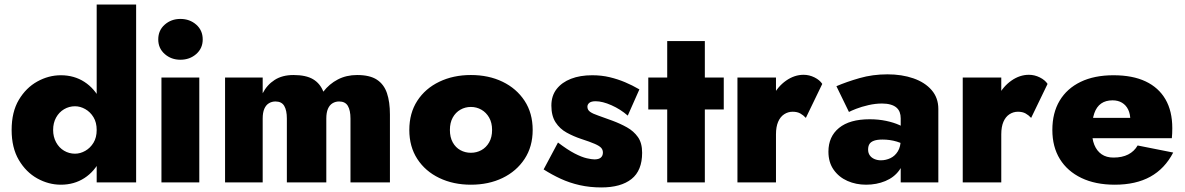

<svg xmlns="http://www.w3.org/2000/svg" viewBox="-20 -800 5195 842"><path d="M404 -780V0H577V-780ZM31 -230Q31 -152 62.5 -98.5Q94 -45 143.5 -17.5Q193 10 247 10Q305 10 350 -19Q395 -48 421.5 -102Q448 -156 448 -230Q448 -305 421.5 -358.5Q395 -412 350 -441Q305 -470 247 -470Q193 -470 143.5 -442.5Q94 -415 62.5 -362Q31 -309 31 -230ZM213 -230Q213 -261 226 -284.5Q239 -308 261 -321Q283 -334 309 -334Q332 -334 354 -321.5Q376 -309 390 -286Q404 -263 404 -230Q404 -197 390 -174Q376 -151 354 -138.5Q332 -126 309 -126Q283 -126 261 -139Q239 -152 226 -176Q213 -200 213 -230Z M674 -627Q674 -588 702.5 -563Q731 -538 771 -538Q812 -538 840.5 -563Q869 -588 869 -627Q869 -667 840.5 -692Q812 -717 771 -717Q731 -717 702.5 -692Q674 -667 674 -627ZM688 -460V0H854V-460Z M1690 -298Q1690 -353 1677 -391.5Q1664 -430 1633 -450.5Q1602 -471 1546 -471Q1499 -471 1461.5 -451.5Q1424 -432 1398 -398Q1384 -434 1353 -452.5Q1322 -471 1267 -471Q1218 -471 1184.5 -449.5Q1151 -428 1132 -391V-460H967V0H1132V-280Q1132 -306 1139 -322.5Q1146 -339 1159 -347Q1172 -355 1188 -355Q1215 -355 1226.5 -335.5Q1238 -316 1238 -280V0H1411V-280Q1411 -306 1418 -322.5Q1425 -339 1438 -347Q1451 -355 1467 -355Q1494 -355 1505.5 -335.5Q1517 -316 1517 -280V0H1690Z M1775 -230Q1775 -157 1810 -103Q1845 -49 1906.5 -19.5Q1968 10 2045 10Q2123 10 2184 -19.5Q2245 -49 2280.5 -103Q2316 -157 2316 -230Q2316 -304 2280.5 -358Q2245 -412 2184 -441.5Q2123 -471 2045 -471Q1968 -471 1906.5 -441.5Q1845 -412 1810 -358Q1775 -304 1775 -230ZM1953 -230Q1953 -262 1965.5 -284.5Q1978 -307 1999 -319Q2020 -331 2045 -331Q2070 -331 2091 -319Q2112 -307 2125 -284.5Q2138 -262 2138 -230Q2138 -198 2125 -175.5Q2112 -153 2091 -141.5Q2070 -130 2045 -130Q2020 -130 1999 -141.5Q1978 -153 1965.5 -175.5Q1953 -198 1953 -230Z M2427 -175 2364 -57Q2400 -34 2439 -16Q2478 2 2522.5 12Q2567 22 2617 22Q2703 22 2749.5 -15Q2796 -52 2796 -130Q2796 -173 2777.5 -199Q2759 -225 2729.5 -241.5Q2700 -258 2665 -271Q2628 -285 2604 -293Q2580 -301 2568 -309.5Q2556 -318 2556 -332Q2556 -342 2564.5 -349Q2573 -356 2592 -356Q2622 -356 2661.5 -338.5Q2701 -321 2733 -293L2784 -408Q2753 -426 2721 -439.5Q2689 -453 2653.5 -461.5Q2618 -470 2577 -470Q2524 -470 2484 -454.5Q2444 -439 2421 -409.5Q2398 -380 2398 -337Q2398 -292 2416.5 -263.5Q2435 -235 2465 -218.5Q2495 -202 2528 -191Q2568 -178 2588.5 -169Q2609 -160 2616.5 -151.5Q2624 -143 2624 -131Q2624 -117 2615 -109Q2606 -101 2587 -101Q2575 -101 2553 -106Q2531 -111 2500 -127Q2469 -143 2427 -175Z M2823 -460V-320H3154V-460ZM2906 -620V0H3071V-620Z M3383 -460H3214V0H3383ZM3514 -283 3586 -432Q3575 -449 3552 -460.5Q3529 -472 3504 -472Q3464 -472 3427.5 -446.5Q3391 -421 3369 -378Q3347 -335 3347 -280L3383 -211Q3383 -244 3392.5 -266Q3402 -288 3419 -299Q3436 -310 3456 -310Q3476 -310 3489.5 -302.5Q3503 -295 3514 -283Z M3787 -144Q3787 -159 3793 -168.5Q3799 -178 3813 -183Q3827 -188 3850 -188Q3883 -188 3913 -179Q3943 -170 3963 -153V-226Q3950 -240 3924.5 -251.5Q3899 -263 3865.5 -270Q3832 -277 3794 -277Q3706 -277 3659.5 -239Q3613 -201 3613 -135Q3613 -88 3636 -55.5Q3659 -23 3696.5 -6.5Q3734 10 3778 10Q3824 10 3862.5 -6Q3901 -22 3923.5 -53Q3946 -84 3946 -128L3930 -188Q3930 -157 3917.5 -136.5Q3905 -116 3885 -106.5Q3865 -97 3843 -97Q3828 -97 3815 -102.5Q3802 -108 3794.5 -118.5Q3787 -129 3787 -144ZM3703 -309Q3712 -314 3735 -323Q3758 -332 3788.5 -339Q3819 -346 3848 -346Q3869 -346 3885 -341.5Q3901 -337 3911 -328.5Q3921 -320 3925.5 -308Q3930 -296 3930 -281V0H4095V-322Q4095 -371 4065.5 -405Q4036 -439 3985.5 -456.5Q3935 -474 3872 -474Q3807 -474 3749.5 -457.5Q3692 -441 3648 -422Z M4371 -460H4202V0H4371ZM4502 -283 4574 -432Q4563 -449 4540 -460.5Q4517 -472 4492 -472Q4452 -472 4415.5 -446.5Q4379 -421 4357 -378Q4335 -335 4335 -280L4371 -211Q4371 -244 4380.5 -266Q4390 -288 4407 -299Q4424 -310 4444 -310Q4464 -310 4477.5 -302.5Q4491 -295 4502 -283Z M4869 10Q4961 10 5024.5 -25Q5088 -60 5125 -131L4969 -162Q4954 -136 4927.5 -122.5Q4901 -109 4863 -109Q4832 -109 4811 -123.5Q4790 -138 4779 -165Q4768 -192 4769 -231Q4769 -275 4779 -303.5Q4789 -332 4809 -346Q4829 -360 4859 -360Q4883 -360 4900.5 -349.5Q4918 -339 4927.5 -319.5Q4937 -300 4937 -272Q4937 -265 4933 -255Q4929 -245 4924 -237L4961 -283H4690V-194H5119Q5120 -203 5120.5 -214.5Q5121 -226 5121 -238Q5121 -313 5091 -364.5Q5061 -416 5004 -443Q4947 -470 4863 -470Q4779 -470 4719 -441Q4659 -412 4627 -358.5Q4595 -305 4595 -230Q4595 -156 4628 -102.5Q4661 -49 4722.5 -19.5Q4784 10 4869 10Z"/></svg>

Font: Jost ExtraBold
Style: Regular
Weight: 800
Version: Version 3.710